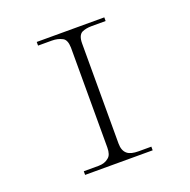

<svg xmlns="http://www.w3.org/2000/svg" viewBox="-111 -786 809 819"><g transform="rotate(-20 293.0 -376.0)"><path d="M337.9 -103.5Q353.5 -90.8 388.7 -90.8H446.3V-74.2H139.6V-90.8H206.1Q235.4 -90.8 252.9 -106.4Q268.6 -118.2 268.6 -151.4V-605.5Q267.6 -641.6 249 -650.4Q228.5 -661.1 202.1 -661.1H139.6V-677.7H446.3V-661.1H382.8Q356.4 -661.1 337.9 -652.3Q319.3 -641.6 319.3 -605.5V-151.4Q319.3 -118.2 337.9 -103.5Z"/></g></svg>

Font: BabelStone Tangut Wenhai
Style: Regular
Weight: 400
Designer: Andrew West
Foundry: BabelStone
Version: Version 1.002 May 21, 2016